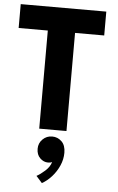

<svg xmlns="http://www.w3.org/2000/svg" viewBox="-62 -702 634 1035"><g transform="rotate(5 255.0 -184.5)"><path d="M165.2 -530.9H7.4V-660H470.4V-530.9H312.6V0H165.2ZM238.5 36.1Q268.6 36.1 290.1 56.9Q311.6 77.7 311.6 117.9Q311.6 153.4 296.7 187.3Q281.7 221.2 257.4 248.4Q233.1 275.5 204.9 291.1L172.6 254.9Q192.9 244.3 217.6 222.1Q242.4 200 250.1 173.5Q242 177.9 228.1 177.9Q204.1 177.9 185 159.2Q166 140.6 166 108.6Q166 78 187.5 57Q208.9 36.1 238.5 36.1Z"/></g></svg>

Font: League Spartan Extralight
Style: Regular
Weight: 200
Foundry: The League of Moveable Type
Version: Version 2.300; ttfautohint (v1.8.3)